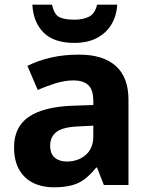

<svg xmlns="http://www.w3.org/2000/svg" viewBox="-20 -789 639 819"><path d="M317 -556Q420 -556 474 -507.5Q528 -459 528 -364V0H423L394 -74H390Q367 -45 342.5 -26Q318 -7 286 1.5Q254 10 208 10Q160 10 122 -8.5Q84 -27 62 -65Q40 -103 40 -161Q40 -247 102 -290Q164 -333 287 -338L378 -341V-358Q378 -407 356 -426.5Q334 -446 294 -446Q257 -446 218 -434Q179 -422 141 -405L97 -508Q140 -530 195.5 -543Q251 -556 317 -556ZM321 -250Q250 -248 222 -227Q194 -206 194 -168Q194 -133 213.5 -116.5Q233 -100 265 -100Q313 -100 345.5 -128Q378 -156 378 -208V-253ZM480 -769Q477 -720 454.5 -683.5Q432 -647 392.5 -626.5Q353 -606 297 -606Q210 -606 166 -650Q122 -694 118 -769H202Q211 -727 233 -716Q255 -705 298 -705Q333 -705 359 -717.5Q385 -730 394 -769Z"/></svg>

Font: Noto Sans Khmer
Style: Bold
Weight: 700
Version: Version 2.003